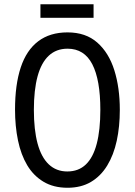

<svg xmlns="http://www.w3.org/2000/svg" viewBox="-20 -877 636 907"><path d="M546 -358Q546 -279 531.5 -212Q517 -145 486.5 -95Q456 -45 409.5 -17.5Q363 10 299 10Q233 10 185.5 -18.5Q138 -47 108.5 -96.5Q79 -146 65 -213.5Q51 -281 51 -359Q51 -477 78 -558.5Q105 -640 160.5 -682Q216 -724 299 -724Q385 -724 439.5 -676Q494 -628 520 -545.5Q546 -463 546 -358ZM140 -358Q140 -264 157.5 -199Q175 -134 210.5 -100.5Q246 -67 298 -67Q351 -67 385.5 -100Q420 -133 437 -198Q454 -263 454 -358Q454 -500 416 -573.5Q378 -647 299 -647Q246 -647 210.5 -614Q175 -581 157.5 -516.5Q140 -452 140 -358ZM422 -857V-793H171V-857Z"/></svg>

Font: Noto Sans Display Condensed
Style: Regular
Weight: 400
Width: 3
Designer: Monotype Design Team
Foundry: Monotype Imaging Inc.
Version: Version 2.003